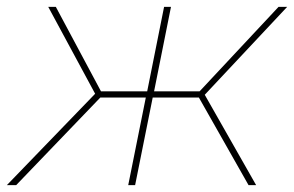

<svg xmlns="http://www.w3.org/2000/svg" viewBox="-45 -537 853 557"><path d="M676 0 532 -254H398L347 0H327L378 -254H246L2 0H-25L231 -265L95 -517H117L248 -272H382L431 -517H451L402 -272H534L763 -517H788L549 -262L698 0Z"/></svg>

Font: Montserrat Thin
Style: Italic
Weight: 100
Italic angle: -11.3°
Designer: Julieta Ulanovsky
Foundry: Julieta Ulanovsky
Version: Version 9.000; ttfautohint (v1.8.4.7-5d5b)